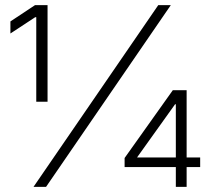

<svg xmlns="http://www.w3.org/2000/svg" viewBox="-20 -727 826 747"><path d="M595.7 -707H644.5L159.2 0H110.4ZM121.1 -660.2H117.2L20.5 -596.7V-643.6L116.2 -707H165V-331.1H121.1ZM464.8 -112.3 652.3 -376H706.1V-114.3H758.8V-77.1H706.1V0H664.1V-77.1H464.8ZM664.1 -114.3V-321.3H661.1L513.7 -115.2V-114.3Z"/></svg>

Font: Pretendard GOV ExtraLight
Style: Regular
Weight: 200
Designer: Base glyphs from Inter by Rasmus Andersson; Hangeul glyphs from Noto Sans CJK(Source Han Sans) by Jang Soo-young and Kan
Foundry: Kil Hyung-jin
Version: Version 1.309